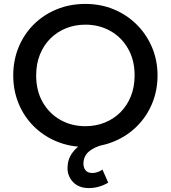

<svg xmlns="http://www.w3.org/2000/svg" viewBox="-20 -735 872 980"><path d="M433.9 225Q382.6 225 353.4 194.8Q324.2 164.7 324.6 120.8Q325.2 78.4 348.7 45.7Q372.2 13 412.1 -9Q451.9 -31 501.6 -40.2L509.8 3.2Q462.4 14.6 434.6 37.7Q406.9 60.9 405.9 98.8Q405.6 119.7 416.4 133.8Q427.2 147.9 451.3 147.9Q460.9 147.9 469.9 145.7Q478.9 143.4 487.4 139.6Q495.9 135.8 502.9 130.4L532.4 197.2Q510.5 210.4 485.2 217.7Q460 225 433.9 225ZM415.8 15Q336.9 15 269.7 -12.8Q202.4 -40.5 152.6 -90Q102.8 -139.5 75.2 -206Q47.6 -272.5 47.6 -350Q47.6 -428 75.2 -494.5Q102.8 -561 152.6 -610.5Q202.4 -660 269.7 -687.5Q336.9 -715 415.8 -715Q494.4 -715 561.4 -687Q628.4 -659 678.4 -609Q728.4 -559 756.2 -492.8Q784.1 -426.5 784.1 -350Q784.1 -272.5 756.2 -206Q728.4 -139.5 678.4 -90Q628.4 -40.5 561.4 -12.8Q494.4 15 415.8 15ZM415.8 -90.9Q468.9 -90.9 514.6 -109.2Q560.3 -127.6 594.5 -161.7Q628.7 -195.8 647.9 -243.6Q667.1 -291.4 667.1 -350Q667.1 -428.4 633.7 -486.6Q600.4 -544.9 543.4 -577Q486.5 -609.1 415.8 -609.1Q362.8 -609.1 317 -590.8Q271.3 -572.4 237.1 -538.3Q202.9 -504.2 183.8 -456.6Q164.6 -408.9 164.6 -350Q164.6 -271.6 197.9 -213.4Q231.2 -155.1 288.2 -123Q345.1 -90.9 415.8 -90.9Z"/></svg>

Font: Geologica Thin
Style: Regular
Weight: 100
Version: Version 1.010;gftools[0.9.28]